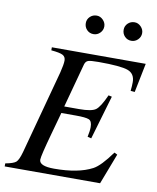

<svg xmlns="http://www.w3.org/2000/svg" viewBox="-93 -927 816 999"><g transform="rotate(10 315.5 -428.0)"><path d="M585 -807Q585 -787 570.5 -772.5Q556 -758 536 -758Q515 -758 501 -772.5Q487 -787 487 -808Q487 -828 501.5 -842Q516 -856 537 -856Q556 -856 570.5 -841Q585 -826 585 -807ZM385 -807Q385 -787 370.5 -772.5Q356 -758 336 -758Q315 -758 301 -772.5Q287 -787 287 -808Q287 -828 301.5 -842Q316 -856 337 -856Q356 -856 370.5 -841Q385 -826 385 -807ZM631 -653 600 -499 578 -501Q581 -527 581 -547Q581 -592 543.5 -606Q506 -620 388 -620Q346 -620 333 -615.5Q320 -611 315 -594L252 -361H330Q396 -361 418 -377Q440 -393 469 -458L487 -454L419 -222L399 -227Q406 -258 406 -279Q406 -311 388.5 -318Q371 -325 321 -325H243L212 -213Q177 -87 177 -67Q177 -33 256 -33Q383 -33 457 -72Q495 -92 551 -170L567 -162L505 0H1V-16Q44 -24 57 -35.5Q70 -47 82 -90L201 -532Q212 -576 212 -596Q212 -616 196.5 -624.5Q181 -633 135 -637V-653Z"/></g></svg>

Font: STIX
Style: Italic
Weight: 400
Italic angle: -16.33°
Designer: MicroPress Inc., with final additions and corrections provided by Coen Hoffman, Elsevier (retired)
Version: Version 1.1.1